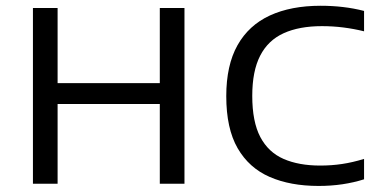

<svg xmlns="http://www.w3.org/2000/svg" viewBox="-20 -622 1278 650"><path d="M91.5 0V-595H175V-340.5H521V-595H604.5V0H521V-270H175V0Z M1058.5 7.5Q963 7.5 893 -23Q823 -53.5 784.5 -120.2Q746 -187 746 -296.5Q746 -401 784 -468.8Q822 -536.5 893.5 -569.5Q965 -602.5 1065.5 -602.5Q1105 -602.5 1141.2 -598.2Q1177.5 -594 1212.5 -585V-516Q1178 -524.5 1142.5 -529Q1107 -533.5 1070 -533.5Q993 -533.5 940.2 -509.5Q887.5 -485.5 860.8 -433.5Q834 -381.5 834 -297.5Q834 -210 861.2 -158.2Q888.5 -106.5 940 -84Q991.5 -61.5 1064 -61.5Q1102.5 -61.5 1137.8 -66.8Q1173 -72 1212.5 -84V-15Q1178 -4 1139.2 1.8Q1100.5 7.5 1058.5 7.5Z"/></svg>

Font: Encode Sans SC SemiExpanded
Style: Regular
Weight: 400
Width: 6
Designer: Multiple Designers
Foundry: Impallari Type
Version: Version 3.002